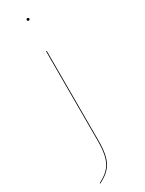

<svg xmlns="http://www.w3.org/2000/svg" viewBox="-235 -738 723 960"><g transform="rotate(-30 126.5 -258.5)"><path d="M126.3 -707.8C121.4 -707.8 118.8 -704.1 118.8 -700.4C118.8 -696.7 121.4 -693.1 126.3 -693.1C131.2 -693.1 133.7 -696.7 133.7 -700.4C133.7 -704.1 131.2 -707.8 126.3 -707.8ZM128.4 -517.2H124.4V-1.6C124.4 116.4 95.4 151.9 27.4 187.9L28.9 191.4C98.7 154.1 128.4 118.4 128.4 -1.5Z"/></g></svg>

Font: Fira Sans Four
Style: Regular
Weight: 100
Designer: Carrois Corporate & Edenspiekermann AG
Foundry: Carrois Corporate GbR & Edenspiekermann AG
Version: Version 4.203;PS 004.203;hotconv 1.0.88;makeotf.lib2.5.64775